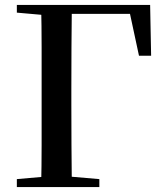

<svg xmlns="http://www.w3.org/2000/svg" viewBox="-20 -755 666 775"><path d="M146 0Q148 -85 148 -169.5Q148 -254 148 -336V-393Q148 -479 148 -564.5Q148 -650 146 -735H270Q269 -651 268.5 -565Q268 -479 268 -393V-336Q268 -255 268.5 -170.5Q269 -86 270 0ZM208 -699V-735H586L590 -530H541L497 -735L555 -699ZM48 0V-32L195 -45H230L381 -32V0ZM48 -704V-735H208V-691H195Z"/></svg>

Font: Noto Serif TC SemiBold
Style: Regular
Weight: 600
Version: Version 2.002-H1;hotconv 1.1.0;makeotfexe 2.6.0